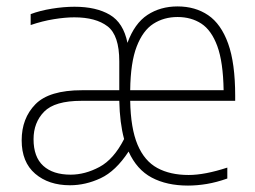

<svg xmlns="http://www.w3.org/2000/svg" viewBox="-20 -569 794 598"><path d="M198 8Q131.5 8 89.5 -28Q47.5 -64 47.5 -132Q47.5 -200.5 90.2 -244.2Q133 -288 235.5 -288H351.5V-378Q351.5 -459 315 -487Q278.5 -515 211.5 -515Q183 -515 147.5 -509.2Q112 -503.5 75.5 -491V-525Q104.5 -536 141.8 -542Q179 -548 212 -548Q279.5 -548 322 -523Q364.5 -498 377 -435.5Q399 -496 439.2 -522.5Q479.5 -549 533 -549Q588 -549 628.2 -521.8Q668.5 -494.5 690.5 -433.5Q712.5 -372.5 712.5 -270.5V-255H385.5Q387 -169 408.5 -118.2Q430 -67.5 470 -45.8Q510 -24 567.5 -24Q617.5 -24 688 -47V-13Q654 -1 623.8 4Q593.5 9 565.5 9Q499.5 9 452.8 -15.8Q406 -40.5 380.5 -97Q340.5 -36 293.5 -14Q246.5 8 198 8ZM533 -516Q490.5 -516 457.8 -495Q425 -474 405.8 -424.2Q386.5 -374.5 385.5 -288H676.5Q675 -376 656.8 -425.5Q638.5 -475 607 -495.5Q575.5 -516 533 -516ZM200 -25Q245 -25 289.8 -49Q334.5 -73 366.5 -136Q353 -186 351.5 -255H234Q150.5 -255 117.5 -221.2Q84.5 -187.5 84.5 -135.5Q84.5 -80 114.8 -52.5Q145 -25 200 -25Z"/></svg>

Font: Encode Sans SemiCondensed SemiCondensed Thin
Style: Regular
Weight: 100
Width: 4
Designer: Multiple Designers
Foundry: Impallari Type
Version: Version 3.000; ttfautohint (v1.8.3) -l 8 -r 50 -G 200 -x 14 